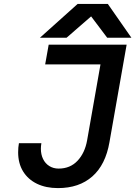

<svg xmlns="http://www.w3.org/2000/svg" viewBox="-20 -954 694 984"><path d="M73 -173.5Q73 -198.5 77 -220H192Q189.5 -204 189.5 -192Q189.5 -162 200.8 -139Q212 -116 232.8 -103Q253.5 -90 280.5 -90Q339.5 -90 377.2 -130Q415 -170 426.5 -235L495 -624H211.5L229.5 -725H629L541 -225.5Q521 -109.5 453.2 -49.8Q385.5 10 277 10Q215.5 10 169.5 -12.2Q123.5 -34.5 98.2 -75.8Q73 -117 73 -173.5ZM378 -934H532.5L653.5 -760.5H529.5L447 -870L321 -760.5H184.5Z"/></svg>

Font: JuliaMono SemiBold
Style: Italic
Weight: 600
Italic angle: -9°
Monospace: yes
Designer: cormullion
Foundry: corm
Version: Version 0.056; ttfautohint (v1.8.4)